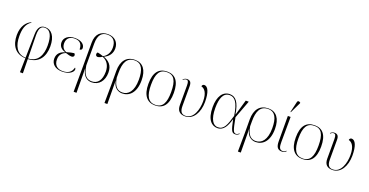

<svg xmlns="http://www.w3.org/2000/svg" viewBox="-35 -1756 5672 2948"><g transform="rotate(20 2801.0 -282.0)"><path d="M299 240H347L343 9C527 3 602 -128 602 -290C602 -456 532 -543 428 -543C359 -543 313 -501 311 -385L304 1C157 -3 100 -125 100 -279C100 -385 119 -482 205 -535L201 -541C130 -511 58 -430 58 -280C58 -117 135 5 304 10ZM336 -380C335 -512 381 -533 428 -533C515 -533 559 -444 559 -288C559 -143 507 -7 343 -1Z M901 10C1026 10 1082 -50 1082 -89C1082 -104 1077 -111 1069 -116C1049 -31 990 0 906 0C828 0 765 -39 765 -141C765 -223 815 -259 862 -279C909 -264 932 -257 962 -257C980 -257 999 -269 999 -289C999 -303 994 -311 984 -320C951 -317 916 -308 863 -293C812 -310 784 -352 784 -412C784 -492 838 -533 914 -533C1010 -533 1039 -476 1040 -401C1062 -401 1078 -411 1078 -436C1078 -488 1029 -543 916 -543C807 -543 741 -485 741 -411C741 -346 781 -303 850 -286V-285C778 -266 722 -223 722 -137C722 -56 783 10 901 10Z M1176 240H1223L1220 -149H1222C1245 -28 1314 10 1384 10C1502 10 1578 -84 1578 -216C1578 -339 1513 -392 1431 -423V-425C1510 -462 1550 -525 1550 -602C1550 -702 1483 -772 1372 -772C1260 -772 1177 -709 1178 -559V-118ZM1382 -5C1312 -5 1245 -35 1220 -207V-564C1220 -709 1279 -762 1370 -762C1466 -762 1510 -698 1510 -599C1510 -518 1471 -457 1412 -427C1379 -439 1341 -450 1318 -453C1306 -443 1304 -431 1304 -423C1304 -400 1321 -388 1337 -388C1367 -389 1397 -408 1411 -417C1484 -391 1535 -321 1535 -218C1535 -79 1477 -5 1382 -5Z M1680 240H1727L1724 -141H1725C1744 -24 1824 10 1882 10C2000 10 2097 -80 2097 -279C2097 -450 2025 -543 1897 -543C1758 -543 1682 -449 1682 -285L1683 -63ZM1880 -5C1811 -5 1748 -40 1724 -189V-269C1723 -432 1768 -533 1896 -533C2011 -533 2054 -436 2054 -275C2054 -84 1975 -5 1880 -5Z M2420 10C2556 10 2628 -79 2628 -267C2628 -458 2554 -543 2424 -543C2285 -543 2213 -454 2213 -267C2213 -79 2291 10 2420 10ZM2420 0C2305 0 2256 -89 2256 -267C2256 -451 2304 -533 2424 -533C2536 -533 2585 -455 2585 -267C2585 -95 2542 0 2420 0Z M2910 10C3046 10 3126 -131 3126 -301C3126 -459 3087 -544 3028 -544C3012 -544 2993 -534 2991 -509C3041 -497 3095 -447 3095 -298C3095 -174 3049 0 2913 0C2857 0 2821 -29 2821 -126V-447C2821 -509 2801 -539 2748 -539C2724 -539 2702 -528 2683 -510L2688 -503C2712 -524 2727 -528 2739 -528C2764 -528 2779 -512 2779 -447V-126C2779 -37 2822 10 2910 10Z M3439 10C3542 10 3587 -85 3620 -199H3622C3659 -22 3673 6 3731 6C3757 6 3780 -9 3794 -23L3789 -30C3777 -20 3759 -5 3740 -5C3697 -5 3686 -28 3645 -242L3755 -536H3706L3633 -284H3630C3600 -473 3541 -546 3445 -546C3331 -546 3262 -444 3262 -270C3262 -58 3351 10 3439 10ZM3440 -5C3365 -5 3305 -84 3305 -272C3305 -427 3344 -531 3448 -531C3529 -531 3587 -468 3619 -255C3572 -95 3541 -5 3440 -5Z M3860 240H3907L3904 -141H3905C3924 -24 4004 10 4062 10C4180 10 4277 -80 4277 -279C4277 -450 4205 -543 4077 -543C3938 -543 3862 -449 3862 -285L3863 -63ZM4060 -5C3991 -5 3928 -40 3904 -189V-269C3903 -432 3948 -533 4076 -533C4191 -533 4234 -436 4234 -275C4234 -84 4155 -5 4060 -5Z M4417 -605 4503 -783V-792C4482 -808 4458 -812 4451 -783L4410 -608ZM4493 10C4518 10 4546 -2 4562 -19L4557 -27C4540 -12 4524 -2 4500 -2C4444 -2 4437 -56 4437 -128L4439 -536H4394L4395 -126C4395 -33 4422 10 4493 10Z M4828 10C4964 10 5036 -79 5036 -267C5036 -458 4962 -543 4832 -543C4693 -543 4621 -454 4621 -267C4621 -79 4699 10 4828 10ZM4828 0C4713 0 4664 -89 4664 -267C4664 -451 4712 -533 4832 -533C4944 -533 4993 -455 4993 -267C4993 -95 4950 0 4828 0Z M5318 10C5454 10 5534 -131 5534 -301C5534 -459 5495 -544 5436 -544C5420 -544 5401 -534 5399 -509C5449 -497 5503 -447 5503 -298C5503 -174 5457 0 5321 0C5265 0 5229 -29 5229 -126V-447C5229 -509 5209 -539 5156 -539C5132 -539 5110 -528 5091 -510L5096 -503C5120 -524 5135 -528 5147 -528C5172 -528 5187 -512 5187 -447V-126C5187 -37 5230 10 5318 10Z"/></g></svg>

Font: Noto Serif Display ExtraLight
Style: Regular
Weight: 200
Designer: Monotype Design Team
Foundry: Monotype Imaging Inc.
Version: Version 2.009